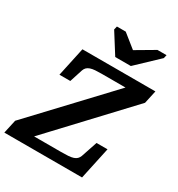

<svg xmlns="http://www.w3.org/2000/svg" viewBox="-251 -1086 1137 1226"><g transform="rotate(30 318.0 -473.0)"><path d="M338 -772H453L610 -921L616 -946H549L372 -842L446 -841L315 -946H250L244 -921ZM80 -74H341Q371 -74 393.5 -75.5Q416 -77 431 -82Q446 -87 455 -96Q464 -105 469 -118L509 -237H590L539 0H-34L-12 -100L527 -673L545 -636H318Q291 -636 270 -634.5Q249 -633 234.5 -628Q220 -623 211 -614.5Q202 -606 197 -592L166 -496H86L132 -710H670L649 -614L96 -24Z"/></g></svg>

Font: Roboto Serif 20pt SemiBold
Style: Italic
Weight: 600
Italic angle: -10°
Version: Version 1.007